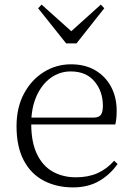

<svg xmlns="http://www.w3.org/2000/svg" viewBox="-20 -802 576 836"><path d="M298 14Q227 14 171 -15Q115 -44 83.5 -103.5Q52 -163 52 -252Q52 -334 84.5 -394.5Q117 -455 171 -488.5Q225 -522 289 -522Q351 -522 395.5 -495.5Q440 -469 464 -423.5Q488 -378 488 -320Q488 -283 482 -260H82V-290H387Q411 -290 419.5 -302.5Q428 -315 428 -341Q428 -404 391.5 -447.5Q355 -491 288 -491Q240 -491 201 -463Q162 -435 139 -383.5Q116 -332 116 -263Q116 -183 141 -131Q166 -79 210 -54.5Q254 -30 311 -30Q364 -30 404.5 -48Q445 -66 477 -102L492 -88Q459 -41 411 -13.5Q363 14 298 14ZM161 -782 314 -645H267L419 -782L434 -766L313 -613H268L146 -766Z"/></svg>

Font: Source Han Serif JP VF
Style: Regular
Weight: 250
Designer: Ryoko NISHIZUKA 西塚涼子 (kana & ideographs); Frank Grießhammer (Latin, Greek & Cyrillic); Wenlong ZHANG 张文龙 (bopomofo); San
Foundry: Adobe
Version: Version 2.001;hotconv 1.1.0;makeotfexe 2.6.0